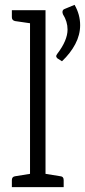

<svg xmlns="http://www.w3.org/2000/svg" viewBox="-20 -773 351 793"><path d="M230 -45Q243 -44 243 -29V0H29V-29Q29 -43 42 -45L104 -55V-677L42 -686Q29 -689 29 -702V-731H168V-55ZM288 -753Q311 -713 311 -669Q311 -629 291 -591Q271 -553 236 -520L217 -532Q212 -537 212 -541Q212 -544 216 -550Q259 -606 259 -651Q259 -684 240 -714Q238 -720 238 -723Q238 -733 247 -736Z"/></svg>

Font: Aleo Light
Style: Regular
Weight: 300
Designer: Alessio Laiso
Foundry: Alessio Laiso
Version: Version 2.000